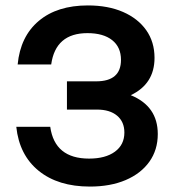

<svg xmlns="http://www.w3.org/2000/svg" viewBox="-20 -679 640 707"><path d="M461.5 -328.5Q561 -288 561 -185.5Q561 -127 530 -83.5Q499 -40 442.8 -16Q386.5 8 311 8Q194 8 122.5 -50Q51 -108 40 -212H165Q181.5 -95 308 -95Q368.5 -95 403.2 -120.5Q438 -146 438 -191Q438 -230.5 411.2 -253Q384.5 -275.5 337 -275.5H226.5V-379.5H334Q425.5 -379.5 425.5 -458.5Q425.5 -505.5 393 -531.2Q360.5 -557 302 -557Q184.5 -557 168.5 -441.5H45Q55 -545 122.8 -602Q190.5 -659 303.5 -659Q378 -659 433 -635Q488 -611 518.5 -567.8Q549 -524.5 549 -466Q549 -370 461.5 -328.5Z"/></svg>

Font: Overused Grotesk SemiBold
Style: Regular
Weight: 610
Version: Version 0.004